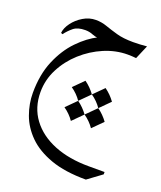

<svg xmlns="http://www.w3.org/2000/svg" viewBox="-118 -345 641 763"><g transform="rotate(20 203.0 37.0)"><path d="M335.4 341.8Q246.6 341.8 186 320.1Q125.5 298.3 88.9 262Q52.2 225.6 35.9 180.7Q19.5 135.7 19.5 89.8Q19.5 12.2 44.4 -46.9Q69.3 -106 108.2 -146Q147 -186 188.5 -206.5L189.5 -203.1Q174.8 -204.6 161.1 -210.2Q147.5 -215.8 130.4 -215.8Q98.6 -215.8 81.3 -201.7Q64 -187.5 50.3 -169.4L43.5 -172.4Q45.4 -193.4 61.8 -215.6Q78.1 -237.8 103.3 -252.9Q128.4 -268.1 156.7 -268.1Q180.7 -268.1 203.4 -260Q226.1 -252 254.6 -243.9Q283.2 -235.8 324.7 -235.8Q341.3 -235.8 353.8 -236.6Q366.2 -237.3 382.8 -238.8L357.9 -180.2Q350.1 -181.2 340.3 -181.6Q330.6 -182.1 322.3 -182.1Q272 -182.1 223.1 -161.4Q174.3 -140.6 134.5 -104.7Q94.7 -68.8 70.8 -22.2Q46.9 24.4 46.9 76.2Q46.9 141.6 82.3 189.2Q117.7 236.8 180.9 262.5Q244.1 288.1 328.1 288.1H395V297.9ZM199.7 -26.9Q224.1 -9.3 242.2 15.6L199.7 58.1Q183.1 33.7 157.2 15.6ZM284.7 -26.9Q309.1 -9.3 327.1 15.6L284.7 58.1Q268.1 33.7 242.2 15.6ZM199.7 58.1Q224.1 75.7 242.2 100.6L199.7 143.1Q183.1 118.7 157.2 100.6ZM284.7 58.1Q309.1 75.7 327.1 100.6L284.7 143.1Q268.1 118.7 242.2 100.6Z"/></g></svg>

Font: Lateef ExtraLight
Style: Regular
Weight: 200
Designer: SIL International
Foundry: SIL International
Version: Version 4.200